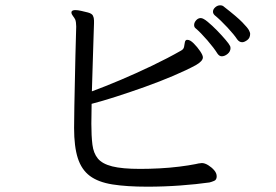

<svg xmlns="http://www.w3.org/2000/svg" viewBox="-20 -711 1040 723"><path d="M892 -552Q881 -552 873 -563Q862 -580 836.5 -607.5Q811 -635 788 -654Q782 -660 782 -667Q782 -676 790.5 -683.5Q799 -691 809 -691Q818 -691 823 -686Q872 -648 892.5 -627Q913 -606 917.5 -597Q922 -588 922 -584Q922 -568 911 -560Q900 -552 892 -552ZM686 -561Q696 -561 709.5 -547.5Q723 -534 733.5 -518.5Q744 -503 744 -495Q744 -481 718 -466Q683 -447 632.5 -425.5Q582 -404 526 -384Q470 -364 417 -347Q364 -330 325 -320Q325 -300 324.5 -281Q324 -262 324 -245Q324 -199 328 -166.5Q332 -134 348.5 -114Q365 -94 402.5 -84.5Q440 -75 508 -75Q542 -75 580.5 -77Q619 -79 655 -83.5Q691 -88 716 -93Q719 -94 727.5 -95.5Q736 -97 740 -97Q751 -97 764 -89Q777 -81 786.5 -70Q796 -59 796 -47Q796 -34 786.5 -30Q777 -26 769 -24Q720 -17 658.5 -12.5Q597 -8 535 -8Q457 -8 403.5 -16.5Q350 -25 318.5 -48.5Q287 -72 273 -115.5Q259 -159 259 -229Q259 -264 260 -311Q261 -358 262 -407.5Q263 -457 264 -501Q265 -545 266 -575Q267 -605 267 -611Q267 -618 266 -626Q265 -634 263 -638Q260 -644 254.5 -651Q249 -658 249 -664Q249 -667 250 -668Q253 -673 264 -673Q273 -673 286 -670Q299 -667 311 -664Q326 -660 330 -652Q334 -644 334 -634V-623Q334 -617 332.5 -578Q331 -539 329.5 -482.5Q328 -426 326 -367Q375 -385 434 -410Q493 -435 552.5 -463.5Q612 -492 661 -520Q671 -525 673 -534Q675 -543 676 -551Q677 -559 683 -561ZM848 -530Q848 -517 837 -508Q826 -499 815 -499Q806 -499 799 -509Q786 -530 761 -559Q736 -588 716 -605Q711 -609 711 -617Q711 -626 718.5 -634.5Q726 -643 736 -643Q745 -643 762 -629Q779 -615 797.5 -596Q816 -577 829.5 -561Q843 -545 845 -540Q848 -536 848 -530Z"/></svg>

Font: Moon Stars Kai HW
Style: Regular
Weight: 400
Designer: GuiWonder
Version: Version 1.101